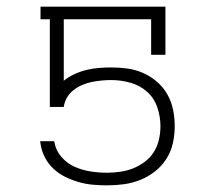

<svg xmlns="http://www.w3.org/2000/svg" viewBox="-20 -550 640 578"><path d="M302 8Q280 8 258.5 6Q237 4 216.5 -2Q196 -8 176.5 -17.5Q157 -27 141 -42Q125 -57 115 -76.5Q105 -96 102 -117L101 -125H143L144 -121Q148 -97 165 -77.5Q182 -58 204.5 -48Q227 -38 252 -34Q277 -30 302 -30Q322 -30 342.5 -33Q363 -36 381.5 -43.5Q400 -51 416.5 -63.5Q433 -76 443.5 -93Q454 -110 458.5 -130Q463 -150 463 -170Q463 -199 453.5 -227Q444 -255 422.5 -274Q401 -293 372.5 -301Q344 -309 315 -309Q300 -309 285 -307.5Q270 -306 255.5 -303Q241 -300 227 -294Q213 -288 201 -278.5Q189 -269 181.5 -256Q174 -243 172 -228H130V-492H102V-530H478V-385H435V-492H172V-307Q187 -319 204.5 -327Q222 -335 240.5 -339.5Q259 -344 278 -345.5Q297 -347 315 -347Q340 -347 364.5 -343.5Q389 -340 411.5 -330Q434 -320 453 -303.5Q472 -287 484 -265.5Q496 -244 501 -219.5Q506 -195 506 -170Q506 -145 500.5 -119.5Q495 -94 481 -72Q467 -50 446.5 -34Q426 -18 402.5 -8.5Q379 1 353.5 4.5Q328 8 302 8Z"/></svg>

Font: Iosevka Curly Slab XLtEx
Style: Regular
Weight: 200
Width: 7
Monospace: yes
Designer: Belleve Invis
Foundry: Belleve Invis
Version: Version 11.1.0; ttfautohint (v1.8.3)